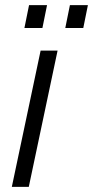

<svg xmlns="http://www.w3.org/2000/svg" viewBox="-20 -727 362 747"><path d="M75 -618H145L163 -707H93ZM234 -618H304L322 -707H252ZM26 0H92L204 -530H138Z"/></svg>

Font: Geist Light
Style: Italic
Weight: 300
Italic angle: -12°
Designer: Basement.studio, Andrés Briganti, Mateo Zaragoza
Foundry: Basement.studio, Vercel, Andrés Briganti, Guido Ferreyra, Mateo Zaragoza
Version: Version 1.500